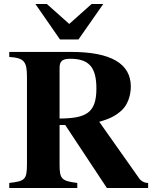

<svg xmlns="http://www.w3.org/2000/svg" viewBox="-20 -934 762 954"><path d="M276 -597C276 -630 290 -642 329 -642C422 -642 459 -600 459 -494C459 -372 407 -346 276 -345ZM716 0V-25C698 -25 681 -34 672 -47L473 -329C531 -345 557 -361 585 -386C614 -413 630 -459 630 -504C630 -619 529 -676 334 -676H26V-651C100 -646 114 -629 114 -551V-120C114 -41 104 -34 26 -25V0H364V-25C286 -35 276 -44 276 -117V-313H304L511 0ZM493 -914H435L324 -815L213 -914H156L278 -738H370Z"/></svg>

Font: XITS
Style: Bold
Weight: 700
Designer: MicroPress Inc., with final additions and corrections provided by Coen Hoffman, Elsevier (retired)
Version: Version 1.302